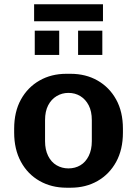

<svg xmlns="http://www.w3.org/2000/svg" viewBox="-20 -865 638 895"><path d="M290 10Q220 10 164.5 -21.5Q109 -53 77.5 -111Q46 -169 46 -247V-265Q46 -344 77.5 -401Q109 -458 164 -489.5Q219 -521 289 -521H309Q380 -521 435 -489.5Q490 -458 521.5 -401Q553 -344 553 -265V-247Q553 -168 521.5 -110.5Q490 -53 435 -21.5Q380 10 310 10ZM299 -80Q330 -80 354.5 -94.5Q379 -109 393.5 -138Q408 -167 408 -207V-305Q408 -346 393.5 -374Q379 -402 354.5 -417Q330 -432 299 -432Q269 -432 244 -417Q219 -402 204.5 -374Q190 -346 190 -305V-207Q190 -167 204.5 -138Q219 -109 244 -94.5Q269 -80 299 -80ZM139 -766V-845H460V-766ZM142 -609V-722H256V-609ZM344 -609V-722H457V-609Z"/></svg>

Font: Chivo Medium SemiBold
Style: Regular
Weight: 600
Version: Version 2.002